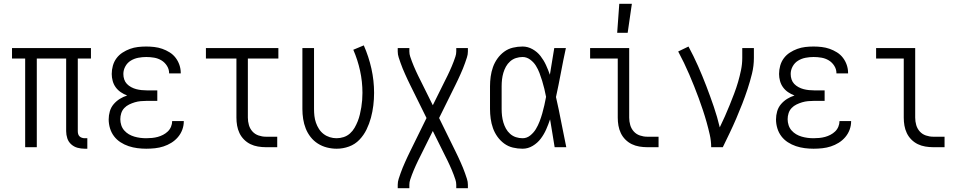

<svg xmlns="http://www.w3.org/2000/svg" viewBox="-20 -772 5040 1007"><path d="M424 8Q405 8 386.5 3Q368 -2 353.5 -15Q339 -28 333 -46.5Q327 -65 327 -84V-465H173V0H112V-465H43V-520H457V-465H388V-84Q388 -76 390 -69Q392 -62 397 -57Q402 -52 409.5 -49.5Q417 -47 424 -47H438V8Z M747 8Q724 8 700.5 5Q677 2 654.5 -5.5Q632 -13 612 -26Q592 -39 578 -57.5Q564 -76 557 -99Q550 -122 550 -146Q550 -167 556 -188Q562 -209 576 -225.5Q590 -242 608.5 -253.5Q627 -265 647 -271Q629 -278 613.5 -288.5Q598 -299 587 -314Q576 -329 571 -347.5Q566 -366 566 -384Q566 -406 572 -427.5Q578 -449 591 -466.5Q604 -484 622.5 -496Q641 -508 661.5 -515.5Q682 -523 703.5 -525.5Q725 -528 747 -528Q768 -528 789.5 -525.5Q811 -523 831 -516Q851 -509 869.5 -497.5Q888 -486 901 -469Q914 -452 921 -431.5Q928 -411 928 -390V-387H867V-388Q867 -409 855.5 -427Q844 -445 826.5 -455.5Q809 -466 788.5 -469.5Q768 -473 747 -473Q726 -473 705 -469Q684 -465 666 -454Q648 -443 637.5 -424Q627 -405 627 -384Q627 -369 631.5 -355.5Q636 -342 645.5 -332Q655 -322 668 -315Q681 -308 694.5 -304.5Q708 -301 722 -299.5Q736 -298 750 -298H805V-243H750Q734 -243 718 -241.5Q702 -240 687 -235.5Q672 -231 657.5 -224Q643 -217 632 -205.5Q621 -194 616 -178.5Q611 -163 611 -147Q611 -131 616 -115.5Q621 -100 631.5 -88Q642 -76 655.5 -68Q669 -60 684.5 -55.5Q700 -51 715.5 -49Q731 -47 747 -47Q762 -47 777.5 -48.5Q793 -50 807.5 -54Q822 -58 835.5 -65Q849 -72 860 -82.5Q871 -93 877 -107.5Q883 -122 883 -137H944V-136Q944 -113 936 -91.5Q928 -70 913 -52.5Q898 -35 878.5 -23Q859 -11 837.5 -4Q816 3 793 5.5Q770 8 747 8Z M1374 0Q1354 0 1333 -3.5Q1312 -7 1293.5 -16Q1275 -25 1260 -40Q1245 -55 1236 -74Q1227 -93 1223.5 -113.5Q1220 -134 1220 -155V-465H1060V-520H1440V-465H1280V-155Q1280 -135 1285.5 -116Q1291 -97 1304 -82.5Q1317 -68 1336 -61.5Q1355 -55 1374 -55H1434V0Z M1746 8Q1720 8 1694.5 1.5Q1669 -5 1647 -19Q1625 -33 1609 -53.5Q1593 -74 1583.5 -98Q1574 -122 1570 -148Q1566 -174 1566 -200V-520H1627V-200Q1627 -182 1629 -164Q1631 -146 1637 -128.5Q1643 -111 1653 -95.5Q1663 -80 1677.5 -69Q1692 -58 1709.5 -52.5Q1727 -47 1745 -47Q1764 -47 1782.5 -53Q1801 -59 1815.5 -72Q1830 -85 1839.5 -101.5Q1849 -118 1856 -135.5Q1863 -153 1867.5 -172Q1872 -191 1875 -209.5Q1878 -228 1879.5 -247Q1881 -266 1881 -285Q1881 -344 1868.5 -401Q1856 -458 1833 -511L1888 -534Q1914 -475 1928 -412Q1942 -349 1942 -285Q1942 -252 1938 -219Q1934 -186 1925.5 -154.5Q1917 -123 1902.5 -93Q1888 -63 1865 -39Q1842 -15 1810.5 -3.5Q1779 8 1746 8Z M2066 215V197Q2066 181 2071 166Q2076 151 2081 136.5Q2086 122 2092 107.5Q2098 93 2104.5 78.5Q2111 64 2117.5 50Q2124 36 2131 22L2217 -153L2131 -327Q2124 -341 2117.5 -355Q2111 -369 2104.5 -383.5Q2098 -398 2092 -412.5Q2086 -427 2081 -441.5Q2076 -456 2071 -471Q2066 -486 2066 -502V-520H2127V-502Q2127 -488 2131.5 -475Q2136 -462 2140.5 -449.5Q2145 -437 2150.5 -424.5Q2156 -412 2161.5 -399.5Q2167 -387 2173 -375Q2179 -363 2185 -351L2250 -220L2315 -351Q2321 -363 2327 -375Q2333 -387 2338.5 -399.5Q2344 -412 2349.5 -424.5Q2355 -437 2359.5 -449.5Q2364 -462 2368.5 -475Q2373 -488 2373 -502V-520H2434V-502Q2434 -486 2429 -471Q2424 -456 2419 -441.5Q2414 -427 2408 -412.5Q2402 -398 2395.5 -383.5Q2389 -369 2382.5 -355Q2376 -341 2369 -327L2283 -153L2369 22Q2376 36 2382.5 50Q2389 64 2395.5 78.5Q2402 93 2408 107.5Q2414 122 2419 136.5Q2424 151 2429 166Q2434 181 2434 197V215H2373V197Q2373 183 2368.5 170Q2364 157 2359.5 144.5Q2355 132 2349.5 119.5Q2344 107 2338.5 94.5Q2333 82 2327 70Q2321 58 2315 46L2250 -85L2185 46Q2179 58 2173 70Q2167 82 2161.5 94.5Q2156 107 2150.5 119.5Q2145 132 2140.5 144.5Q2136 157 2131.5 170Q2127 183 2127 197V215Z M2721 8Q2695 8 2670 2Q2645 -4 2624.5 -19Q2604 -34 2589 -55Q2574 -76 2565.5 -100Q2557 -124 2553.5 -149.5Q2550 -175 2550 -200V-320Q2550 -345 2553.5 -370.5Q2557 -396 2565.5 -420Q2574 -444 2589 -465Q2604 -486 2624.5 -501Q2645 -516 2670 -522Q2695 -528 2721 -528Q2748 -528 2773 -514Q2798 -500 2815 -478Q2832 -456 2843.5 -431Q2855 -406 2864 -380Q2870 -415 2875.5 -450Q2881 -485 2887 -520H2948Q2934 -456 2922 -391.5Q2910 -327 2896 -263Q2911 -198 2923.5 -132Q2936 -66 2950 0H2889Q2883 -37 2877 -73.5Q2871 -110 2865 -146Q2856 -119 2844.5 -93Q2833 -67 2816 -44.5Q2799 -22 2774 -7Q2749 8 2721 8ZM2721 -47Q2743 -47 2761 -61.5Q2779 -76 2790.5 -95Q2802 -114 2810 -135Q2818 -156 2824 -177Q2830 -198 2835 -220Q2840 -242 2844 -264Q2840 -285 2835 -306Q2830 -327 2823.5 -348Q2817 -369 2809.5 -389Q2802 -409 2790.5 -427.5Q2779 -446 2760.5 -459.5Q2742 -473 2721 -473Q2703 -473 2686 -467.5Q2669 -462 2655.5 -450Q2642 -438 2633.5 -422.5Q2625 -407 2620 -390Q2615 -373 2613 -355.5Q2611 -338 2611 -320V-200Q2611 -182 2613 -164.5Q2615 -147 2620 -130Q2625 -113 2633.5 -97.5Q2642 -82 2655.5 -70Q2669 -58 2686 -52.5Q2703 -47 2721 -47Z M3374 0Q3354 0 3333 -3.5Q3312 -7 3293.5 -16Q3275 -25 3260 -40Q3245 -55 3236 -74Q3227 -93 3223.5 -113.5Q3220 -134 3220 -155V-465H3075V-520H3280V-155Q3280 -135 3285.5 -116Q3291 -97 3304 -82.5Q3317 -68 3336 -61.5Q3355 -55 3374 -55H3434V0ZM3217 -600 3228 -752H3294L3272 -600Z M3710 0Q3710 -33 3702.5 -66Q3695 -99 3686 -131Q3677 -163 3666.5 -194.5Q3656 -226 3644.5 -257.5Q3633 -289 3620.5 -320Q3608 -351 3595 -381.5Q3582 -412 3567.5 -442Q3553 -472 3537 -502L3591 -528Q3618 -478 3641 -426Q3664 -374 3684.5 -320.5Q3705 -267 3723.5 -213Q3742 -159 3755 -104Q3769 -133 3782 -162Q3795 -191 3807 -221Q3819 -251 3830.5 -281Q3842 -311 3851 -342Q3860 -373 3866.5 -404.5Q3873 -436 3873 -468V-520H3934V-468Q3934 -426 3924 -385.5Q3914 -345 3901 -305.5Q3888 -266 3873 -227.5Q3858 -189 3841.5 -150.5Q3825 -112 3807 -74.5Q3789 -37 3771 0Z M4247 8Q4224 8 4200.5 5Q4177 2 4154.5 -5.5Q4132 -13 4112 -26Q4092 -39 4078 -57.5Q4064 -76 4057 -99Q4050 -122 4050 -146Q4050 -167 4056 -188Q4062 -209 4076 -225.5Q4090 -242 4108.5 -253.5Q4127 -265 4147 -271Q4129 -278 4113.5 -288.5Q4098 -299 4087 -314Q4076 -329 4071 -347.5Q4066 -366 4066 -384Q4066 -406 4072 -427.5Q4078 -449 4091 -466.5Q4104 -484 4122.5 -496Q4141 -508 4161.5 -515.5Q4182 -523 4203.5 -525.5Q4225 -528 4247 -528Q4268 -528 4289.5 -525.5Q4311 -523 4331 -516Q4351 -509 4369.5 -497.5Q4388 -486 4401 -469Q4414 -452 4421 -431.5Q4428 -411 4428 -390V-387H4367V-388Q4367 -409 4355.5 -427Q4344 -445 4326.5 -455.5Q4309 -466 4288.5 -469.5Q4268 -473 4247 -473Q4226 -473 4205 -469Q4184 -465 4166 -454Q4148 -443 4137.5 -424Q4127 -405 4127 -384Q4127 -369 4131.5 -355.5Q4136 -342 4145.5 -332Q4155 -322 4168 -315Q4181 -308 4194.5 -304.5Q4208 -301 4222 -299.5Q4236 -298 4250 -298H4305V-243H4250Q4234 -243 4218 -241.5Q4202 -240 4187 -235.5Q4172 -231 4157.5 -224Q4143 -217 4132 -205.5Q4121 -194 4116 -178.5Q4111 -163 4111 -147Q4111 -131 4116 -115.5Q4121 -100 4131.5 -88Q4142 -76 4155.5 -68Q4169 -60 4184.5 -55.5Q4200 -51 4215.5 -49Q4231 -47 4247 -47Q4262 -47 4277.5 -48.5Q4293 -50 4307.5 -54Q4322 -58 4335.5 -65Q4349 -72 4360 -82.5Q4371 -93 4377 -107.5Q4383 -122 4383 -137H4444V-136Q4444 -113 4436 -91.5Q4428 -70 4413 -52.5Q4398 -35 4378.5 -23Q4359 -11 4337.5 -4Q4316 3 4293 5.5Q4270 8 4247 8Z M4874 0Q4854 0 4833 -3.5Q4812 -7 4793.5 -16Q4775 -25 4760 -40Q4745 -55 4736 -74Q4727 -93 4723.5 -113.5Q4720 -134 4720 -155V-465H4575V-520H4780V-155Q4780 -135 4785.5 -116Q4791 -97 4804 -82.5Q4817 -68 4836 -61.5Q4855 -55 4874 -55H4934V0Z"/></svg>

Font: Iosevka Curly Light
Style: Regular
Weight: 300
Monospace: yes
Designer: Belleve Invis
Foundry: Belleve Invis
Version: Version 22.1.2; ttfautohint (v1.8.4)